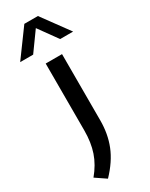

<svg xmlns="http://www.w3.org/2000/svg" viewBox="-309 -860 891 1140"><g transform="rotate(-30 136.5 -290.0)"><path d="M60.5 233 -11 184.5Q38.5 125 60.2 61Q82 -3 82 -86V-544H194V-90Q194 3 163.2 80.2Q132.5 157.5 60.5 233ZM-45 -627 90 -811.5H183L318 -627H229L136.5 -755.5L44 -627Z"/></g></svg>

Font: Encode Sans Expanded Expanded Medium
Style: Regular
Weight: 500
Width: 7
Designer: Multiple Designers
Foundry: Impallari Type
Version: Version 3.000; ttfautohint (v1.8.3) -l 8 -r 50 -G 200 -x 14 